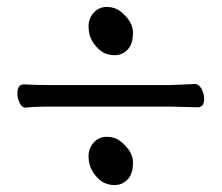

<svg xmlns="http://www.w3.org/2000/svg" viewBox="-20 -532 640 553"><path d="M326 -126Q363 -97 363 -64Q363 -31 347.5 -15Q332 1 309.5 1Q287 1 271 -11Q255 -23 245 -41Q235 -59 235 -82Q235 -105 250 -121.5Q265 -138 287.5 -138Q310 -138 326 -126ZM470 -287Q477 -287 540 -290H541Q553 -290 560.5 -276Q568 -262 568 -248Q568 -223 550 -223L469 -225H130Q73 -225 55 -222H53Q43 -222 36.5 -235.5Q30 -249 30 -263Q30 -289 49 -289Q79 -287 131 -287ZM326 -500Q363 -471 363 -438Q363 -405 347.5 -389Q332 -373 309.5 -373Q287 -373 271 -385Q255 -397 245 -415Q235 -433 235 -456Q235 -479 250 -495.5Q265 -512 287.5 -512Q310 -512 326 -500Z"/></svg>

Font: ToneOZ-Pinyin-WenKai-Regular
Style: Regular
Weight: 400
Designer: Fontworks Inc.
Foundry: ToneOZ
Version: Version 0.240331